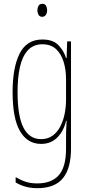

<svg xmlns="http://www.w3.org/2000/svg" viewBox="-20 -744 462 1006"><path d="M202 -537Q258 -537 286.5 -507Q315 -477 326 -440H329L332 -527H352V35Q352 138 309.5 190Q267 242 175 242Q112 242 62 212V184Q89 200 115 208.5Q141 217 175 217Q250 217 288 174Q326 131 326 35V-12Q326 -35 326.5 -57.5Q327 -80 329 -111H326Q315 -60 281.5 -25Q248 10 195 10Q124 10 85 -56.5Q46 -123 46 -262Q46 -390 83 -463.5Q120 -537 202 -537ZM202 -512Q155 -512 126 -480.5Q97 -449 84.5 -393Q72 -337 72 -262Q72 -135 103 -75Q134 -15 195 -15Q231 -15 256 -33.5Q281 -52 296.5 -82.5Q312 -113 319 -149Q326 -185 326 -221V-329Q326 -378 313.5 -419.5Q301 -461 274 -486.5Q247 -512 202 -512ZM202 -724Q216 -724 221.5 -713.5Q227 -703 227 -691Q227 -675 220 -665.5Q213 -656 201 -656Q188 -656 182 -666.5Q176 -677 176 -690Q176 -702 181.5 -713Q187 -724 202 -724Z"/></svg>

Font: Noto Sans Sinhala UI ExtraCondensed Thin
Style: Regular
Weight: 100
Width: 2
Designer: Jelle Bosma - Monotype Design Team
Foundry: Monotype Imaging Inc.
Version: Version 2.006; ttfautohint (v1.8.4.7-5d5b)